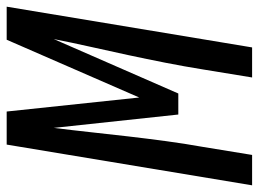

<svg xmlns="http://www.w3.org/2000/svg" viewBox="-133 -655 775 575"><g transform="rotate(-90 254.5 -367.5)"><path d="M-13 0 109 -735H208L250 -338L423 -735H522L400 0H310L334 -147Q343 -203 354 -259Q365 -315 377 -371Q389 -427 401.5 -482.5Q414 -538 425 -594L262 -221H199L159 -594Q152 -538 146 -482.5Q140 -427 133.5 -371Q127 -315 119.5 -259Q112 -203 102 -147L78 0Z"/></g></svg>

Font: Iosevka SS04 Medium
Style: Italic
Weight: 500
Italic angle: -9°
Monospace: yes
Designer: Belleve Invis
Foundry: Belleve Invis
Version: Version 19.0.0; ttfautohint (v1.8.4)